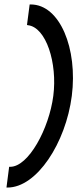

<svg xmlns="http://www.w3.org/2000/svg" viewBox="-20 -720 347 861"><path d="M9 121H14C145 121 275 -79 302 -290C329 -501 249 -700 118 -700H113L101 -608L105 -607C187 -598 238 -437 219 -290C200 -143 108 28 26 28H21Z"/></svg>

Font: Charger
Style: BdIt
Weight: 400
Designer: Jasper
Foundry: Cannot Into Space Fonts
Version: Version 0.98